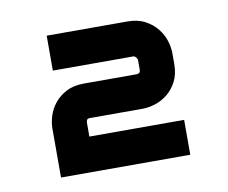

<svg xmlns="http://www.w3.org/2000/svg" viewBox="-49 -727 541 455"><g transform="rotate(-10 221.5 -499.5)"><path d="M375 -331.1H64V-449.2Q64 -462.4 68.8 -478.5Q73.7 -494.6 84.7 -508.5Q95.7 -522.5 113.3 -531.7Q130.9 -541 155.8 -541H282.2Q292 -541 292 -549.8V-575.2Q289.1 -581.1 285.6 -583Q284.2 -584 283.2 -584H88.9V-668H283.2Q308.1 -668 325.7 -658.4Q343.3 -648.9 354.2 -635Q365.2 -621.1 370.1 -605.2Q375 -589.4 375 -576.2V-549.8Q375 -524.9 365.7 -507.3Q356.4 -489.7 342.5 -478.8Q328.6 -467.8 312.5 -462.9Q296.4 -458 283.2 -458H155.8Q150.4 -458 148.7 -455.1Q147 -452.1 147 -448.2V-415H375Z"/></g></svg>

Font: Bruno Ace SC
Style: Regular
Weight: 400
Designer: Astigmatic (AOETI)
Foundry: Astigmatic (AOETI)
Version: Version 1.000